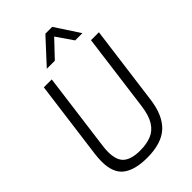

<svg xmlns="http://www.w3.org/2000/svg" viewBox="-298 -1121 1235 1235"><g transform="rotate(-45 319.5 -503.0)"><path d="M544 -851ZM544 -851H478L400 -964L293 -851H220L373 -1017H435ZM272 11Q161 11 104 -32.5Q47 -76 47 -180Q47 -208 51 -242L122 -780H194L124 -247Q120 -218 120 -194Q120 -117 157.5 -85.5Q195 -54 274 -54Q331 -54 374 -71Q417 -88 444 -130.5Q471 -173 481 -247L551 -780H623L552 -242Q536 -113 470 -51Q404 11 272 11Z"/></g></svg>

Font: Tanohe Sans
Style: Italic
Weight: 400
Designer: Village Type and Design LLC & Cristiano Sobral
Foundry: Cooper Hewitt Smithsonian Design Museum
Version: Version 1.00;September 29, 2021;FontCreator 13.0.0.2655 64-b